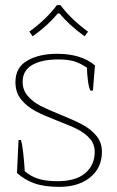

<svg xmlns="http://www.w3.org/2000/svg" viewBox="-20 -716 456 746"><path d="M94 -593Q160 -641 201 -696H215Q256 -641 322 -593L309 -575Q251 -616 211 -664H205Q165 -616 107 -575ZM46 -44 52 -172H61Q66 -160 70.5 -119Q75 -78 76 -51Q99 -31 128.5 -21.5Q158 -12 203 -12Q275 -12 311.5 -43.5Q348 -75 348 -126Q348 -156 329 -177.5Q310 -199 281.5 -213.5Q253 -228 205 -246Q151 -267 118.5 -284Q86 -301 63 -328.5Q40 -356 40 -397Q40 -454 86 -480.5Q132 -507 202 -507Q295 -507 349 -462L341 -364H331Q325 -377 321.5 -404Q318 -431 318 -453Q291 -471 267.5 -478Q244 -485 206 -485Q142 -485 105 -463.5Q68 -442 68 -398Q68 -366 88 -343Q108 -320 137 -305Q166 -290 216 -270Q270 -248 301 -231.5Q332 -215 354 -189Q376 -163 376 -126Q376 -64 330.5 -27Q285 10 211 10Q152 10 114 -3.5Q76 -17 46 -44Z"/></svg>

Font: Trirong Thin
Style: Regular
Weight: 250
Designer: Katatrad Team
Foundry: CadsonDemak
Version: Version 1.001